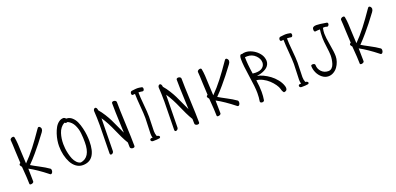

<svg xmlns="http://www.w3.org/2000/svg" viewBox="7 -1660 5391 2617"><g transform="rotate(-20 2702.0 -351.0)"><path d="M471.2 -110.8Q487.8 -103.5 487.8 -79.1Q487.8 -62 479.2 -48.1Q470.7 -34.2 459 -34.2Q450.7 -34.2 444.8 -40Q302.7 -152.8 193.8 -210.9Q196.8 -27.8 196.8 -23.9Q196.8 -13.2 183.6 -5.6Q170.4 2 155.8 2Q136.2 2 136.2 -13.2Q136.2 -82.5 121.1 -264.2Q120.1 -265.1 115.2 -271.2Q110.4 -277.3 106.7 -282.7Q103 -288.1 100.1 -295.9Q100.1 -312 118.2 -319.8Q113.3 -378.4 109.6 -491.9Q106 -605.5 101.1 -659.2Q101.1 -670.9 114.3 -680.4Q127.4 -689.9 142.1 -689.9Q160.2 -689.9 163.1 -673.8Q171.9 -629.4 175.3 -574.5Q178.7 -519.5 181.4 -437.3Q184.1 -355 189 -288.1Q265.6 -364.3 339.4 -459.7Q413.1 -555.2 494.1 -673.8Q506.8 -696.8 521 -696.8Q532.7 -696.8 542.2 -683.3Q551.8 -669.9 551.8 -657.2Q551.8 -636.2 535.2 -613.8Q467.3 -523.9 435.3 -482.7Q403.3 -441.4 344.5 -372.1Q285.6 -302.7 231.9 -249Q265.1 -228 345.5 -185.8Q425.8 -143.6 471.2 -110.8Z M691.9 -355Q691.9 -393.1 698.7 -437.3Q705.6 -481.4 720.7 -527.6Q735.8 -573.7 756.8 -611.1Q777.8 -648.4 809.3 -672.1Q840.8 -695.8 877 -695.8Q885.7 -695.8 895.8 -689.7Q905.8 -683.6 911.6 -674.8H918.9Q961.4 -673.3 995.4 -643.1Q1029.3 -612.8 1049.1 -568.8Q1068.8 -524.9 1082 -469.7Q1095.2 -414.6 1100.1 -367.4Q1105 -320.3 1105 -278.8Q1105 -1 910.6 -1Q859.4 -1 817.1 -31.2Q774.9 -61.5 748 -111.8Q721.2 -162.1 706.5 -224.9Q691.9 -287.6 691.9 -355ZM915 -625Q912.6 -625 905 -623Q897.5 -621.1 892.6 -621.1Q880.9 -621.1 869.6 -630.9Q836.9 -613.3 813.7 -583Q790.5 -552.7 778.6 -514.9Q766.6 -477.1 761.2 -439.9Q755.9 -402.8 755.9 -361.8Q755.9 -333 759.5 -297.6Q763.2 -262.2 773.4 -219Q783.7 -175.8 798.6 -140.1Q813.5 -104.5 838.9 -77.6Q864.3 -50.8 896 -44.9Q1041 -67.4 1041 -284.2Q1041 -322.8 1039.8 -351.1Q1038.6 -379.4 1034.7 -416.5Q1030.8 -453.6 1022.2 -481.9Q1013.7 -510.3 1000.2 -538.6Q986.8 -566.9 965.3 -588.9Q943.8 -610.8 915 -625Z M1571.8 -657.2Q1571.8 -668 1579.8 -673.6Q1587.9 -679.2 1600.6 -679.2Q1615.2 -679.2 1627 -670.9Q1638.7 -662.6 1638.7 -649.9Q1638.7 -543 1648.7 -328.9Q1658.7 -114.7 1658.7 -7.8Q1658.7 14.2 1629.4 14.2Q1615.2 14.2 1603.5 6.1Q1591.8 -2 1591.8 -14.2Q1591.8 -47.9 1590.3 -82Q1562.5 -126.5 1532.7 -188.2Q1502.9 -250 1481.4 -300.3Q1460 -350.6 1428.7 -410.4Q1397.5 -470.2 1365.7 -515.1Q1365.7 -439.5 1362.1 -282.5Q1358.4 -125.5 1358.4 -42Q1358.4 -26.9 1346.9 -15.9Q1335.4 -4.9 1322.8 -4.9Q1304.7 -4.9 1304.7 -28.8Q1304.7 -95.2 1308.1 -229.7Q1311.5 -364.3 1311.5 -433.1Q1311.5 -544.4 1304.7 -642.1Q1304.7 -656.7 1313.2 -667.5Q1321.8 -678.2 1332.5 -678.2Q1343.3 -678.2 1351.3 -666.7Q1359.4 -655.3 1361.3 -631.8Q1397.9 -590.3 1432.1 -535.4Q1466.3 -480.5 1486.1 -439.7Q1505.9 -398.9 1537.6 -328.9Q1569.3 -258.8 1585.4 -226.1Q1584 -269 1580.1 -360.4Q1576.2 -451.7 1574 -522.2Q1571.8 -592.8 1571.8 -657.2Z M1921.4 18.1Q1908.2 18.1 1899.2 11Q1890.1 3.9 1890.1 -9.8Q1890.1 -16.6 1898.4 -22.7Q1906.7 -28.8 1914.6 -28.8Q1924.3 -28.8 1930.2 -27.8Q1921.4 -52.2 1921.4 -86.9Q1921.4 -117.7 1925.3 -197.8Q1929.2 -277.8 1929.2 -313Q1929.2 -374.5 1919.4 -485.6Q1909.7 -596.7 1908.2 -670.9L1876.5 -668Q1868.2 -668 1863.3 -674.8Q1858.4 -681.6 1858.4 -691.9Q1858.4 -703.1 1864.3 -713.1Q1870.1 -723.1 1880.4 -725.1Q1886.2 -725.6 1905.3 -728Q1924.3 -730.5 1937.5 -731.7Q1950.7 -732.9 1963.4 -732.9Q1984.4 -732.9 2024.4 -725.1Q2042.5 -722.2 2042.5 -698.2Q2042.5 -686 2036.4 -677Q2030.3 -668 2019.5 -668Q1989.3 -673.8 1959.5 -673.8Q1959.5 -607.4 1970.9 -493.9Q1982.4 -380.4 1982.4 -312Q1982.4 -284.2 1979.5 -210Q1976.6 -135.7 1976.6 -105Q1976.6 -66.9 1991.2 -29.8Q2003.4 -29.8 2016.4 -23.2Q2029.3 -16.6 2029.3 -4.9Q2029.3 1 2023.9 6.6Q2018.6 12.2 2012.2 12.2Q1983.4 18.1 1921.4 18.1Z M2509.3 -657.2Q2509.3 -668 2517.3 -673.6Q2525.4 -679.2 2538.1 -679.2Q2552.7 -679.2 2564.5 -670.9Q2576.2 -662.6 2576.2 -649.9Q2576.2 -543 2586.2 -328.9Q2596.2 -114.7 2596.2 -7.8Q2596.2 14.2 2566.9 14.2Q2552.7 14.2 2541 6.1Q2529.3 -2 2529.3 -14.2Q2529.3 -47.9 2527.8 -82Q2500 -126.5 2470.2 -188.2Q2440.4 -250 2418.9 -300.3Q2397.5 -350.6 2366.2 -410.4Q2335 -470.2 2303.2 -515.1Q2303.2 -439.5 2299.6 -282.5Q2295.9 -125.5 2295.9 -42Q2295.9 -26.9 2284.4 -15.9Q2272.9 -4.9 2260.3 -4.9Q2242.2 -4.9 2242.2 -28.8Q2242.2 -95.2 2245.6 -229.7Q2249 -364.3 2249 -433.1Q2249 -544.4 2242.2 -642.1Q2242.2 -656.7 2250.7 -667.5Q2259.3 -678.2 2270 -678.2Q2280.8 -678.2 2288.8 -666.7Q2296.9 -655.3 2298.8 -631.8Q2335.4 -590.3 2369.6 -535.4Q2403.8 -480.5 2423.6 -439.7Q2443.4 -398.9 2475.1 -328.9Q2506.8 -258.8 2522.9 -226.1Q2521.5 -269 2517.6 -360.4Q2513.7 -451.7 2511.5 -522.2Q2509.3 -592.8 2509.3 -657.2Z M3187 -110.8Q3203.6 -103.5 3203.6 -79.1Q3203.6 -62 3195.1 -48.1Q3186.5 -34.2 3174.8 -34.2Q3166.5 -34.2 3160.6 -40Q3018.6 -152.8 2909.7 -210.9Q2912.6 -27.8 2912.6 -23.9Q2912.6 -13.2 2899.4 -5.6Q2886.2 2 2871.6 2Q2852.1 2 2852.1 -13.2Q2852.1 -82.5 2836.9 -264.2Q2835.9 -265.1 2831.1 -271.2Q2826.2 -277.3 2822.5 -282.7Q2818.8 -288.1 2815.9 -295.9Q2815.9 -312 2834 -319.8Q2829.1 -378.4 2825.4 -491.9Q2821.8 -605.5 2816.9 -659.2Q2816.9 -670.9 2830.1 -680.4Q2843.3 -689.9 2857.9 -689.9Q2876 -689.9 2878.9 -673.8Q2887.7 -629.4 2891.1 -574.5Q2894.5 -519.5 2897.2 -437.3Q2899.9 -355 2904.8 -288.1Q2981.4 -364.3 3055.2 -459.7Q3128.9 -555.2 3210 -673.8Q3222.7 -696.8 3236.8 -696.8Q3248.5 -696.8 3258.1 -683.3Q3267.6 -669.9 3267.6 -657.2Q3267.6 -636.2 3251 -613.8Q3183.1 -523.9 3151.1 -482.7Q3119.1 -441.4 3060.3 -372.1Q3001.5 -302.7 2947.8 -249Q2981 -228 3061.3 -185.8Q3141.6 -143.6 3187 -110.8Z M3427.7 -617.2Q3427.7 -684.1 3454.6 -684.1Q3461.9 -684.1 3466.8 -683.1Q3486.8 -690.9 3514.6 -690.9Q3560.5 -690.9 3608.6 -668Q3656.7 -645 3692.6 -607.2Q3728.5 -569.3 3740.7 -527.8Q3748.5 -499 3748.5 -481Q3748.5 -454.1 3737.8 -431.6Q3727.1 -409.2 3709.5 -393.3Q3691.9 -377.4 3666.5 -364.7Q3641.1 -352.1 3613.8 -344.2Q3586.4 -336.4 3554.7 -331.1Q3592.8 -326.7 3639.9 -304.7Q3687 -282.7 3731.4 -250Q3775.9 -217.3 3813 -171.1Q3850.1 -125 3865.7 -77.1Q3872.6 -58.6 3872.6 -41Q3872.6 0.5 3824.7 2.9Q3803.7 -20.5 3796.9 -54.2Q3789.1 -84.5 3762.7 -122.3Q3736.3 -160.2 3700 -194.1Q3663.6 -228 3616.5 -252.4Q3569.3 -276.9 3525.9 -279.8Q3540.5 -183.1 3540.5 -107.9Q3540.5 -45.9 3530.8 11.2Q3529.3 20.5 3520.3 25.6Q3511.2 30.8 3500.5 30.8Q3488.3 30.8 3479.5 24.9Q3470.7 19 3470.7 8.8Q3480.5 -44.9 3480.5 -112.8Q3480.5 -195.8 3454.1 -365Q3427.7 -534.2 3427.7 -617.2ZM3487.8 -627.9Q3487.8 -529.8 3510.7 -382.8Q3533.2 -379.9 3554.7 -379.9Q3620.6 -379.9 3654.1 -408.4Q3687.5 -437 3687.5 -480Q3687.5 -535.2 3639.2 -582.5Q3590.8 -629.9 3519.5 -629.9Q3499 -629.9 3487.8 -627.9Z M4075.7 18.1Q4062.5 18.1 4053.5 11Q4044.4 3.9 4044.4 -9.8Q4044.4 -16.6 4052.7 -22.7Q4061 -28.8 4068.8 -28.8Q4078.6 -28.8 4084.5 -27.8Q4075.7 -52.2 4075.7 -86.9Q4075.7 -117.7 4079.6 -197.8Q4083.5 -277.8 4083.5 -313Q4083.5 -374.5 4073.7 -485.6Q4064 -596.7 4062.5 -670.9L4030.8 -668Q4022.5 -668 4017.6 -674.8Q4012.7 -681.6 4012.7 -691.9Q4012.7 -703.1 4018.6 -713.1Q4024.4 -723.1 4034.7 -725.1Q4040.5 -725.6 4059.6 -728Q4078.6 -730.5 4091.8 -731.7Q4105 -732.9 4117.7 -732.9Q4138.7 -732.9 4178.7 -725.1Q4196.8 -722.2 4196.8 -698.2Q4196.8 -686 4190.7 -677Q4184.6 -668 4173.8 -668Q4143.6 -673.8 4113.8 -673.8Q4113.8 -607.4 4125.2 -493.9Q4136.7 -380.4 4136.7 -312Q4136.7 -284.2 4133.8 -210Q4130.9 -135.7 4130.9 -105Q4130.9 -66.9 4145.5 -29.8Q4157.7 -29.8 4170.7 -23.2Q4183.6 -16.6 4183.6 -4.9Q4183.6 1 4178.2 6.6Q4172.9 12.2 4166.5 12.2Q4137.7 18.1 4075.7 18.1Z M4511.2 -629.9Q4491.2 -629.9 4491.2 -661.1Q4491.2 -687 4506.8 -697Q4522.5 -707 4551.3 -707Q4593.3 -707 4691.4 -689.9Q4700.2 -689.9 4706.3 -684.3Q4712.4 -678.7 4712.4 -668.9Q4712.4 -655.8 4704.1 -645.3Q4695.8 -634.8 4682.1 -634.8Q4672.4 -643.1 4640.1 -643.1Q4627.4 -643.1 4623.5 -641.1Q4614.3 -595.7 4614.3 -560.1Q4614.3 -504.4 4634.8 -391.6Q4655.3 -278.8 4655.3 -219.2Q4655.3 -180.2 4641.8 -140.4Q4628.4 -100.6 4605 -68.1Q4581.5 -35.6 4546.4 -14.9Q4511.2 5.9 4471.2 5.9Q4422.9 5.9 4381.8 -26.9Q4340.8 -59.6 4318.6 -108.2Q4296.4 -156.7 4296.4 -207Q4296.4 -213.9 4303.7 -218Q4311 -222.2 4321.3 -222.2Q4335.4 -222.2 4345.5 -216.3Q4355.5 -210.4 4355.5 -199.2Q4355.5 -142.1 4394.8 -101.6Q4434.1 -61 4493.2 -61Q4522.9 -61 4544.2 -81.3Q4565.4 -101.6 4575.4 -133.5Q4585.4 -165.5 4589.8 -195.3Q4594.2 -225.1 4594.2 -253.9Q4594.2 -293 4582.3 -378.7Q4570.3 -464.4 4570.3 -513.2Q4570.3 -590.3 4578.1 -634.8Q4543.5 -634.8 4511.2 -629.9Z M5263.2 -110.8Q5279.8 -103.5 5279.8 -79.1Q5279.8 -62 5271.2 -48.1Q5262.7 -34.2 5251 -34.2Q5242.7 -34.2 5236.8 -40Q5094.7 -152.8 4985.8 -210.9Q4988.8 -27.8 4988.8 -23.9Q4988.8 -13.2 4975.6 -5.6Q4962.4 2 4947.8 2Q4928.2 2 4928.2 -13.2Q4928.2 -82.5 4913.1 -264.2Q4912.1 -265.1 4907.2 -271.2Q4902.3 -277.3 4898.7 -282.7Q4895 -288.1 4892.1 -295.9Q4892.1 -312 4910.2 -319.8Q4905.3 -378.4 4901.6 -491.9Q4897.9 -605.5 4893.1 -659.2Q4893.1 -670.9 4906.2 -680.4Q4919.4 -689.9 4934.1 -689.9Q4952.1 -689.9 4955.1 -673.8Q4963.9 -629.4 4967.3 -574.5Q4970.7 -519.5 4973.4 -437.3Q4976.1 -355 4981 -288.1Q5057.6 -364.3 5131.3 -459.7Q5205.1 -555.2 5286.1 -673.8Q5298.8 -696.8 5313 -696.8Q5324.7 -696.8 5334.2 -683.3Q5343.8 -669.9 5343.8 -657.2Q5343.8 -636.2 5327.1 -613.8Q5259.3 -523.9 5227.3 -482.7Q5195.3 -441.4 5136.5 -372.1Q5077.6 -302.7 5023.9 -249Q5057.1 -228 5137.5 -185.8Q5217.8 -143.6 5263.2 -110.8Z"/></g></svg>

Font: Zhizn
Style: Regular
Weight: 400
Designer: Peter Zharnov
Foundry: Peter Zharnov
Version: Version 1.000